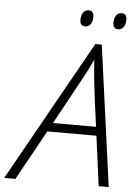

<svg xmlns="http://www.w3.org/2000/svg" viewBox="-113 -929 689 974"><g transform="rotate(5 231.5 -442.0)"><path d="M393.1 -253.9H143.1L2.9 0H-54.2L347.2 -716.8H379.9L478 0H426.8ZM387.2 -298.8 368.2 -440.9Q353 -559.1 349.1 -637.2Q334.5 -606.4 317.6 -573.7Q300.8 -541 168 -298.8ZM429.2 -832Q429.2 -856 439.2 -870.1Q449.2 -884.3 466.8 -884.3Q493.2 -884.3 493.2 -853Q493.2 -829.6 482.9 -815.4Q472.7 -801.3 456.1 -801.3Q429.2 -801.3 429.2 -832ZM261.2 -832Q261.2 -856 271.2 -870.1Q281.2 -884.3 298.8 -884.3Q325.2 -884.3 325.2 -853Q325.2 -829.6 314.9 -815.4Q304.7 -801.3 288.1 -801.3Q261.2 -801.3 261.2 -832Z"/></g></svg>

Font: TypoPRO Open Sans
Style: Italic
Weight: 300
Italic angle: -12°
Foundry: Ascender Corporation
Version: Version 1.10